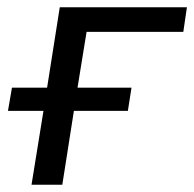

<svg xmlns="http://www.w3.org/2000/svg" viewBox="-20 -510 536 530"><path d="M67 0 100 -204H2L13 -268H110L145 -490H496L486 -422H219L194 -268H343L333 -204H184L152 0Z"/></svg>

Font: Nunito Sans 10pt
Style: Italic
Weight: 400
Italic angle: -9°
Designer: Vernon Adams
Foundry: Vernon Adams
Version: Version 3.101;gftools[0.9.27]